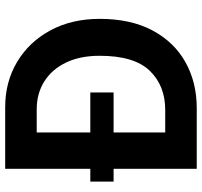

<svg xmlns="http://www.w3.org/2000/svg" viewBox="-39 -728 767 729"><g transform="rotate(-90 344.5 -363.5)"><path d="M298.3 0H68.2V-315.7H19.5V-404.1H68.2V-727.3H301.8Q398.4 -727.3 474.3 -681.8Q550.1 -636.4 593.8 -555.4Q637.4 -474.4 637.4 -368.6Q637.4 -250.4 593.4 -168Q549.4 -85.6 472.8 -42.8Q396.3 0 298.3 0ZM358 -404.1V-315.7H206V-119.7H291.9Q383.5 -119.7 440.3 -178.4Q497.2 -237.2 497.2 -368.6Q497.2 -443.2 471.2 -496.8Q445.3 -550.4 399.5 -579Q353.7 -607.6 294.4 -607.6H206V-404.1Z"/></g></svg>

Font: Interface
Style: Bold
Weight: 700
Designer: Rasmus Andersson
Foundry: rsms
Version: Version 1.8